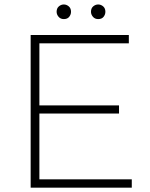

<svg xmlns="http://www.w3.org/2000/svg" viewBox="-20 -860 686 880"><path d="M584 0H120.5V-699.5H570.5V-661.5H160.5V-377H525.5V-339.5H160.5V-38H584ZM272.5 -772.5Q257.5 -772.5 248.5 -783Q239.5 -793.5 239.5 -806Q239.5 -822 249.8 -830.8Q260 -839.5 272.5 -839.5Q285 -839.5 295.2 -830.8Q305.5 -822 305.5 -806Q305.5 -793.5 297.2 -783Q289 -772.5 272.5 -772.5ZM430 -772.5Q415 -772.5 406 -783Q397 -793.5 397 -806Q397 -822 407.2 -830.8Q417.5 -839.5 430 -839.5Q442.5 -839.5 452.8 -830.8Q463 -822 463 -806Q463 -793.5 454.8 -783Q446.5 -772.5 430 -772.5Z"/></svg>

Font: Argentum Novus ExtraLight
Style: Regular
Weight: 250
Designer: Julieta Ulanovsky (font) & Cristiano Sobral (main changes)
Foundry: Julieta Ulanovsky (font) & Cristiano Sobral (main changes)
Version: Version 3.00;November 27, 2020;FontCreator 13.0.0.2655 64-bi